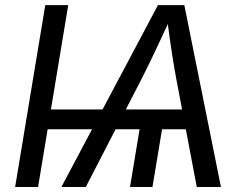

<svg xmlns="http://www.w3.org/2000/svg" viewBox="-20 -748 972 768"><path d="M252.9 -727.5 132.3 0H40.5L161.1 -727.5ZM634.8 -270.5 589.8 0H500L544.9 -270.5ZM225.6 0 611.8 -727.5H717.3L863.8 0H767.1L685.1 -432.6Q678.2 -468.8 668.5 -530.3Q658.7 -591.8 647 -684.1H666Q625.5 -595.2 596.4 -534.4Q567.4 -473.6 546.4 -432.6L323.2 0ZM127.9 -231 140.6 -310.1H781.7L768.6 -231Z"/></svg>

Font: Inter 17pt
Style: Italic
Weight: 400
Italic angle: -9.3988°
Version: Version 4.001;git-66647c0bb